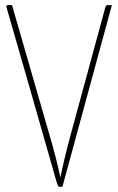

<svg xmlns="http://www.w3.org/2000/svg" viewBox="-20 -720 461 750"><path d="M417 -700H400C393 -700 392 -694 390 -686L258 -201C239 -131 228 -86 216 -27C203 -86 192 -130 171 -201L27 -700H11C6 -700 5 -698 5 -695C5 -692 6 -689 7 -686C7 -686 142 -218 190 -48C200 -12 206 10 211 10C219 10 224 9 224 9Z"/></svg>

Font: Yanone Kaffeesatz Extra Light
Style: Regular
Weight: 200
Designer: Yanone (Cyrillic: Daniel Pouzeot & Huerta Tipografica)
Foundry: Yanone
Version: Version 1.100;PS 001.100;hotconv 1.0.70;makeotf.lib2.5.58329